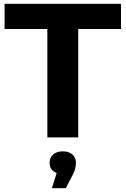

<svg xmlns="http://www.w3.org/2000/svg" viewBox="-20 -720 658 1006"><path d="M228 -568H4V-700H614V-568H390V0H228ZM378 133Q378 164 360 198L325 266H252L277 186Q259 180 249.5 166.5Q240 153 240 133Q240 106 258.5 89.5Q277 73 309 73Q341 73 359.5 89.5Q378 106 378 133Z"/></svg>

Font: Idrija
Style: Bold
Weight: 700
Designer: Julieta Ulanovsky
Foundry: Julieta Ulanovsky
Version: Version 7.200